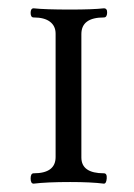

<svg xmlns="http://www.w3.org/2000/svg" viewBox="-20 -438 323 462"><path d="M61 3.9Q53.7 3.9 53.7 -8.5Q53.7 -21 61 -21Q113.8 -21 113.8 -60.1V-356.9Q113.8 -375.5 100.3 -385.7Q86.9 -396 61 -396Q53.7 -396 53.7 -407Q53.7 -418 61 -418Q88.4 -415 148.9 -415Q203.1 -415 230 -418Q238.3 -418 237.8 -407Q237.3 -396 230 -396Q175.8 -396 175.8 -356V-59.1Q175.8 -21 230 -21Q237.8 -21 236.8 -8.5Q235.8 3.9 230 3.9Q199.2 0 148.9 0Q92.8 0 61 3.9Z"/></svg>

Font: Junicode SmCond Light
Style: Regular
Weight: 300
Width: 4
Designer: Peter S. Baker
Version: Version 2.206